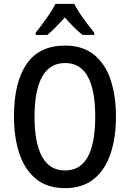

<svg xmlns="http://www.w3.org/2000/svg" viewBox="-20 -960 670 990"><path d="M578 -358Q578 -251 550 -167.5Q522 -84 464 -37Q406 10 315 10Q223 10 165 -38Q107 -86 79.5 -169Q52 -252 52 -359Q52 -536 117.5 -630.5Q183 -725 316 -725Q406 -725 464.5 -678Q523 -631 550.5 -548Q578 -465 578 -358ZM158 -358Q158 -223 197 -152Q236 -81 315 -81Q394 -81 432.5 -151Q471 -221 471 -358Q471 -494 433 -564.5Q395 -635 316 -635Q236 -635 197 -564Q158 -493 158 -358ZM363 -940Q380 -906 410 -864.5Q440 -823 466 -791V-780H406Q384 -797 361 -820Q338 -843 314 -870Q290 -843 267 -819.5Q244 -796 224 -780H164V-791Q190 -824 220 -866Q250 -908 266 -940Z"/></svg>

Font: Noto Sans Myanmar Condensed Medium
Style: Regular
Weight: 500
Width: 3
Designer: Monotype Design Team
Foundry: Monotype Imaging Inc.
Version: Version 2.107; ttfautohint (v1.8.4.7-5d5b)